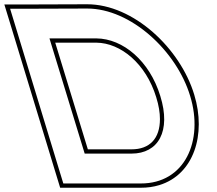

<svg xmlns="http://www.w3.org/2000/svg" viewBox="-224 -810 1019 900"><path d="M142.8 50H72.8L51.4 -20L-155.2 -699L-176.6 -769H-106.6L184.7 -770C389.4 -770 603.9 -571 667.4 -360C731.9 -149 641.6 51 435.4 50ZM173 -90H392.6C518 -90 578.9 -195 527.4 -360C477.3 -524 353.2 -629 227.5 -630H7.9ZM58 70 435.3 70C466.7 70.2 495.9 65.9 522.5 57.8C684.7 8.2 743.6 -179.3 686.6 -365.8C621.1 -583.5 401.5 -790 184.7 -790L-106.6 -789H-203.6L-174.3 -693.2L32.3 -14.2ZM187.8 -110 34.9 -610H227.5C341.6 -609.1 460 -512.3 508.3 -354.1C520.3 -315.9 525.7 -281.7 525.7 -251.9C525.8 -159.7 477 -110 392.6 -110Z"/></svg>

Font: Nordica Plus
Style: NordicaClassicRgExtOpOblOl
Weight: 500
Version: Version 1.01